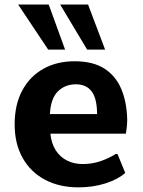

<svg xmlns="http://www.w3.org/2000/svg" viewBox="-20 -805 620 835"><path d="M321.2 9.8Q237.9 9.8 175.4 -23.5Q112.9 -56.8 78.3 -118.4Q43.7 -180 43.7 -264.2Q43.7 -349.4 76.4 -410.8Q109.1 -472.3 167.9 -505.4Q226.8 -538.6 304.3 -538.6Q384.2 -538.6 433.9 -506.7Q483.6 -474.8 507.5 -417.9Q531.4 -361 533.2 -285.4Q533.2 -270.2 531.8 -256.8Q530.5 -243.4 529.2 -234.6Q527.9 -225.8 527.3 -223.6H199.2Q203.4 -180.9 222.4 -151.4Q241.3 -122 271.5 -106.8Q301.8 -91.6 339.2 -91.6Q380.8 -91.6 416.4 -103.8Q452 -116 482.9 -135.2H491L524.7 -53Q493.8 -25.3 439.7 -7.8Q385.6 9.8 321.2 9.8ZM196.9 -308.8H402.2Q401.9 -377.2 378.4 -407.8Q354.9 -438.4 310.2 -438.4Q263.5 -438.4 232.1 -407.9Q200.8 -377.3 196.9 -308.8ZM189.6 -589.2 58.9 -785.3H191.8L263.1 -589.2ZM359 -589.2 241.6 -785.3H363L437.1 -589.2Z"/></svg>

Font: Comme
Style: Regular
Weight: 400
Designer: Vernon Adams
Foundry: Vernon Adams
Version: Version 1.000;gftools[0.9.27]